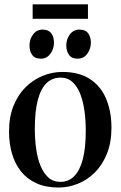

<svg xmlns="http://www.w3.org/2000/svg" viewBox="-20 -850 554 882"><path d="M21.5 -245.5Q21.5 -313 42.2 -364.2Q63 -415.5 98.2 -450Q133.5 -484.5 177 -502Q220.5 -519.5 266.5 -519.5Q345 -519.5 395 -485.8Q445 -452 468.5 -394Q492 -336 492 -263Q492 -195.5 471.2 -144Q450.5 -92.5 416 -58Q381.5 -23.5 338 -6Q294.5 11.5 248.5 11.5Q190.5 11.5 147.5 -8Q104.5 -27.5 76.8 -62.2Q49 -97 35.2 -144Q21.5 -191 21.5 -245.5ZM257.5 -14.5Q295 -14.5 321 -40.8Q347 -67 360.5 -119Q374 -171 374 -249.5Q374 -296.5 368 -340.5Q362 -384.5 348.5 -418.8Q335 -453 312.8 -473.2Q290.5 -493.5 258.5 -493.5Q220 -493.5 193.5 -467.8Q167 -442 153.5 -390Q140 -338 140 -258.5Q140 -211 146 -167.2Q152 -123.5 166 -89Q180 -54.5 202.2 -34.5Q224.5 -14.5 257.5 -14.5ZM167.5 -580.5Q140 -580.5 127.8 -597.8Q115.5 -615 115.5 -641Q115.5 -670 132 -692Q148.5 -714 175 -714H176Q203 -714 215.5 -697Q228 -680 228 -653.5Q228 -626 211.5 -603.2Q195 -580.5 168.5 -580.5ZM336.5 -580.5Q309.5 -580.5 297 -597.8Q284.5 -615 284.5 -641Q284.5 -670 301 -692Q317.5 -714 344.5 -714H345Q372.5 -714 385 -697Q397.5 -680 397.5 -653.5Q397.5 -626 381 -603.2Q364.5 -580.5 337.5 -580.5ZM384 -830V-763.5H130V-830Z"/></svg>

Font: Merriweather 144pt Medium
Style: Regular
Weight: 500
Version: Version 2.100